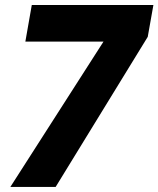

<svg xmlns="http://www.w3.org/2000/svg" viewBox="-20 -741 628 761"><path d="M106 -721.2 80.5 -576.1H390.2L21 0H200.5L565.6 -595L588 -721.2Z"/></svg>

Font: Poppins Devanagari Thin
Style: Italic
Weight: 100
Italic angle: -10°
Designer: Ninad Kale (Devanagari), Jonny Pinhorn (Latin)
Foundry: Indian Type Foundry
Version: 4.005